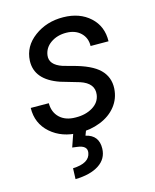

<svg xmlns="http://www.w3.org/2000/svg" viewBox="-114 -615 732 909"><g transform="rotate(-15 252.5 -160.5)"><path d="M22.5 0ZM342.3 -143.1Q349.6 -197.8 282.2 -220.2L190.4 -247.1Q74.2 -287.1 78.1 -379.9Q81.5 -449.7 141.8 -494.4Q202.1 -539.1 283.7 -538.1Q363.8 -537.1 413.8 -491.5Q463.9 -445.8 461.9 -372.6L374 -373Q375 -412.6 349.1 -437.5Q323.2 -462.4 280.3 -463.4Q234.4 -464.4 201.2 -440.9Q170.4 -418.9 165.5 -383.3Q159.2 -337.4 221.7 -316.4L266.1 -304.2Q356.9 -280.8 395 -243.2Q433.1 -205.6 430.2 -149.9Q427.2 -100.6 397.9 -64Q368.7 -27.3 319.8 -8.1Q271 11.2 215.8 9.8Q131.8 8.8 77.1 -39.3Q22.5 -87.4 24.4 -163.1L112.8 -162.6Q112.8 -118.2 141.1 -91.3Q169.4 -64.5 218.8 -64.5Q267.1 -63.5 302.2 -84.7Q337.4 -106 342.3 -143.1ZM251 3.9 240.7 30.8Q303.7 44.9 301.8 110.4Q300.3 160.2 257.8 188Q215.3 215.8 142.1 217.3L144 164.6Q225.1 161.6 232.9 112.3Q238.8 77.6 188 71.8L165.5 68.8L188 3.9Z"/></g></svg>

Font: Roboto
Style: Italic
Weight: 400
Italic angle: -12°
Designer: Google
Version: Version 2.134; 2016; ttfautohint (v1.6)